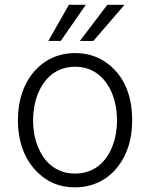

<svg xmlns="http://www.w3.org/2000/svg" viewBox="-20 -776 631 807"><path d="M55.4 -270.2Q55.4 -353.7 85.9 -417.6Q101.2 -449.6 122.7 -474.6Q144.2 -499.6 170.8 -517Q197.4 -534.4 228.9 -543.7Q260.3 -552.9 295.5 -552.9Q366.5 -552.9 420.5 -517Q475.9 -480.5 505.7 -418.3Q535.5 -356.2 535.5 -270.2Q535.5 -187.1 505 -123.9Q489.7 -92.3 468.4 -67.1Q447.1 -41.9 420.5 -24.5Q393.8 -7.1 362.4 2.1Q331 11.4 295.5 11.4Q223.4 11.4 170.8 -24.5Q143.8 -43 122.3 -68Q100.9 -93 85.9 -124.1Q71 -155.2 63.2 -191.9Q55.4 -228.7 55.4 -270.2ZM295.5 -46.5Q326 -46.5 351 -55.4Q376.1 -64.3 395.6 -80.1Q415.1 -95.9 429.5 -117.2Q443.9 -138.5 453.3 -163.4Q462.7 -188.2 467.3 -215.6Q471.9 -242.9 471.9 -270.2Q471.9 -297.2 467.5 -324.2Q463.1 -351.2 453.8 -376.2Q444.6 -401.3 430.2 -422.9Q415.8 -444.6 396.3 -460.8Q376.8 -476.9 351.6 -486.2Q326.3 -495.4 295.5 -495.4Q264.9 -495.4 239.9 -486.3Q214.8 -477.3 195.3 -461.3Q175.8 -445.3 161.4 -423.8Q147 -402.3 137.6 -377.3Q128.2 -352.3 123.6 -324.9Q119 -297.6 119 -270.2Q119 -243.3 123.4 -216.3Q127.8 -189.3 137.3 -164.4Q146.7 -139.6 160.9 -118.1Q175.1 -96.6 194.8 -80.6Q214.5 -64.6 239.5 -55.6Q264.6 -46.5 295.5 -46.5ZM315.7 -604 431.1 -755.7H503.2L372.5 -604ZM269.5 -755.7H340.6L235.4 -604H183.2Z"/></svg>

Font: Inter P Light
Style: Regular
Weight: 300
Designer: Rasmus Andersson
Foundry: rsms
Version: Version 3.018;git-588b23468